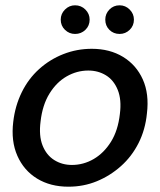

<svg xmlns="http://www.w3.org/2000/svg" viewBox="-20 -692 604 724"><path d="M238 12Q170 12 120 -18.5Q70 -49 45.5 -104.5Q21 -160 30 -233Q37 -293 62 -344Q87 -395 127.5 -431.5Q168 -468 219 -488Q270 -508 326 -508Q394 -508 444 -477.5Q494 -447 518.5 -392.5Q543 -338 534 -264Q528 -203 502.5 -152.5Q477 -102 436 -65.5Q395 -29 345 -8.5Q295 12 238 12ZM251 -70Q295 -70 333.5 -92.5Q372 -115 398.5 -157.5Q425 -200 432 -262Q439 -316 424 -353Q409 -390 379.5 -408Q350 -426 313 -426Q270 -426 231.5 -404Q193 -382 166.5 -339Q140 -296 133 -234Q126 -180 140.5 -143.5Q155 -107 184.5 -88.5Q214 -70 251 -70ZM263 -564Q241 -564 225 -579.5Q209 -595 209 -618Q209 -640 225 -656Q241 -672 263 -672Q286 -672 302 -656Q318 -640 318 -618Q318 -595 302 -579.5Q286 -564 263 -564ZM431 -564Q408 -564 392.5 -579.5Q377 -595 377 -618Q377 -640 392.5 -656Q408 -672 431 -672Q453 -672 469 -656Q485 -640 485 -618Q485 -595 469 -579.5Q453 -564 431 -564Z"/></svg>

Font: DM Sans 36pt Medium
Style: Italic
Weight: 500
Italic angle: -10°
Designer: Colophon Foundry, Jonny Pinhorn
Foundry: Colophon Foundry
Version: Version 4.004;gftools[0.9.30]